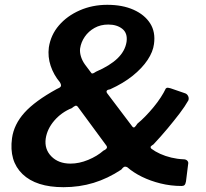

<svg xmlns="http://www.w3.org/2000/svg" viewBox="-20 -773 858 798"><path d="M426 -753Q489 -753 535 -732.5Q581 -712 604 -676Q627 -640 620 -590Q616 -558 593.5 -524Q571 -490 532 -458.5Q493 -427 438 -402Q417 -399 425 -386L530 -247Q535 -241 539.5 -244.5Q544 -248 551 -259Q567 -272 584.5 -290Q602 -308 618.5 -328Q635 -348 648 -368Q661 -388 669 -405Q673 -409 677.5 -408.5Q682 -408 689 -406L750 -385Q758 -382 762 -373.5Q766 -365 763 -356Q749 -331 726.5 -301.5Q704 -272 676.5 -239Q649 -206 618 -173Q610 -168 607 -164.5Q604 -161 609 -155Q625 -143 646 -133.5Q667 -124 692 -118Q717 -112 742 -111Q753 -111 758.5 -105Q764 -99 762 -91L753 -19Q751 -8 747 -4Q743 0 735 0Q690 0 647.5 -10.5Q605 -21 569.5 -38.5Q534 -56 509 -78Q500 -82 495 -79Q490 -76 484 -68Q428 -31 369 -13Q310 5 244 5Q130 5 73.5 -49.5Q17 -104 30 -199Q38 -256 81.5 -304.5Q125 -353 216 -403Q229 -408 232.5 -413.5Q236 -419 229 -431Q203 -462 190.5 -499.5Q178 -537 183 -576Q191 -628 225 -667.5Q259 -707 311.5 -730Q364 -753 426 -753ZM430 -671Q398 -671 373 -657Q348 -643 332.5 -620.5Q317 -598 313 -572Q311 -557 316 -539.5Q321 -522 333 -505L360 -469Q363 -466 369 -469Q375 -472 379 -475Q437 -500 468.5 -530.5Q500 -561 506 -599Q511 -635 488.5 -653Q466 -671 430 -671ZM305 -327Q299 -336 292.5 -333Q286 -330 279 -324Q235 -306 205.5 -271.5Q176 -237 170 -197Q164 -153 193.5 -123Q223 -93 273 -93Q309 -93 346.5 -108.5Q384 -124 410 -147Q418 -150 422.5 -155.5Q427 -161 422 -168L305 -327Z"/></svg>

Font: Libre Franklin SemiBold
Style: Italic
Weight: 600
Italic angle: -8°
Designer: Pablo Impallari, Rodrigo Fuenzalida, Nhung Nguyen
Foundry: Impallari Type
Version: Version 3.000